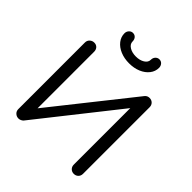

<svg xmlns="http://www.w3.org/2000/svg" viewBox="-266 -1214 1397 1397"><g transform="rotate(45 433.0 -515.0)"><path d="M149 0Q129 0 114.5 -13.5Q100 -27 100 -48V-733Q100 -754 114.5 -767.5Q129 -781 149 -781Q170 -781 182.5 -767.5Q195 -754 195 -733V-151L682 -764Q696 -781 718 -781Q739 -781 752.5 -767.5Q766 -754 766 -733V-48Q766 -27 752.5 -13.5Q739 0 718 0Q698 0 684.5 -13.5Q671 -27 671 -48V-629L186 -16Q179 -9 169 -4.5Q159 0 149 0ZM434 -853Q384 -853 343.5 -870Q303 -887 279.5 -917Q256 -947 256 -984Q256 -1003 268.5 -1016.5Q281 -1030 298 -1030Q317 -1030 328.5 -1017Q340 -1004 340 -983Q340 -957 367 -940Q394 -923 434 -923Q474 -923 501 -940Q528 -957 528 -983Q528 -1004 540.5 -1017Q553 -1030 570 -1030Q589 -1030 600.5 -1016.5Q612 -1003 612 -984Q612 -947 588.5 -917Q565 -887 525 -870Q485 -853 434 -853Z"/></g></svg>

Font: Comfortaa SemiBold
Style: Regular
Weight: 600
Designer: Johan Aakerlund
Foundry: Johan Aakerlund
Version: Version 3.104; ttfautohint (v1.8.1.43-b0c9)